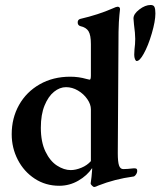

<svg xmlns="http://www.w3.org/2000/svg" viewBox="-20 -732 644 771"><path d="M344 5Q348 -20 350 -51V-57Q330 -27 294.5 -6.5Q259 14 218 14Q163 14 119.5 -14.5Q76 -43 51.5 -90.5Q27 -138 27 -193Q27 -258 56.5 -310.5Q86 -363 139.5 -393.5Q193 -424 262 -424Q296 -424 327 -415L340 -412Q345 -412 345 -429V-555Q345 -591 335.5 -606.5Q326 -622 303 -627Q292 -630 292 -642Q292 -653 302 -656Q375 -673 432 -698Q447 -705 452 -705Q462 -705 462 -695Q462 -694 459.5 -671.5Q457 -649 456 -604L453 -117Q453 -82 458 -67.5Q463 -53 475 -53Q490 -53 516 -56H521Q526 -56 528.5 -54Q531 -52 531 -46Q531 -38 525.5 -30.5Q520 -23 515 -23Q441 -13 375 13Q363 19 358 19Q355 19 349.5 13.5Q344 8 344 5ZM345 -85V-293Q345 -313 330.5 -334Q316 -355 293 -368.5Q270 -382 245 -382Q220 -382 197 -363.5Q174 -345 159 -308.5Q144 -272 144 -219Q144 -162 162.5 -123.5Q181 -85 209 -67Q237 -49 264 -49Q284 -49 307 -58.5Q330 -68 345 -85ZM519 -512 520 -533Q523 -556 523 -576Q523 -597 518 -634Q516 -652 516 -658Q516 -676 539.5 -694Q563 -712 585 -712Q597 -712 600.5 -703.5Q604 -695 604 -678Q604 -647 589.5 -597.5Q575 -548 557 -516Q541 -487 529 -487Q525 -487 522 -494.5Q519 -502 519 -512Z"/></svg>

Font: EB Garamond SemiBold
Style: Regular
Weight: 600
Designer: Georg Duffner and Octavio Pardo
Foundry: Georg Duffner
Version: Version 1.000